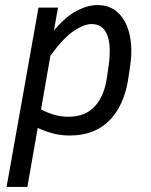

<svg xmlns="http://www.w3.org/2000/svg" viewBox="-20 -525 596 758"><path d="M255 10Q221 10 190 2Q159 -6 129 -20L88 213H6L132 -495H209L193 -405Q241 -461 284 -483Q327 -505 365 -505Q415 -505 447 -474Q479 -443 491.5 -389Q504 -335 494 -266L487 -218Q471 -109 412 -49.5Q353 10 255 10ZM342 -430Q311 -430 270 -402Q229 -374 179 -305L142 -93Q197 -64 249 -64Q317 -64 354.5 -105.5Q392 -147 402 -218L409 -266Q420 -345 403 -387.5Q386 -430 342 -430Z"/></svg>

Font: Inria Sans
Style: Italic
Weight: 400
Italic angle: -10°
Designer: Black Foundry Team
Foundry: Black Foundry
Version: Version 1.2; ttfautohint (v1.8.3)